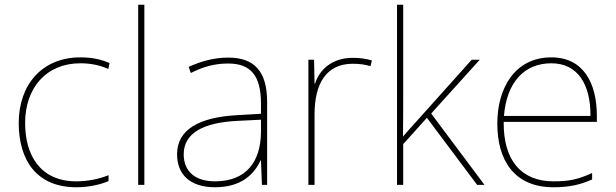

<svg xmlns="http://www.w3.org/2000/svg" viewBox="-20 -846 2599 810"><path d="M302 -56C357 -56 405 -68 438 -82V-107C399 -91 350 -81 302 -81C150 -81 86 -191 86 -327C86 -475 175 -579 319 -579C357 -579 397 -573 437 -555L442 -580C405 -596 367 -604 319 -604C157 -604 59 -488 59 -327C59 -172 133 -56 302 -56Z M589 -66V-826H563V-66Z M943 -603C884 -603 829 -588 776 -564L785 -538C842 -567 890 -578 943 -578C1036 -578 1081 -529 1081 -409V-366L978 -360C821 -351 727 -300 727 -195C727 -111 781 -56 887 -56C995 -56 1051 -108 1079 -169H1081L1085 -66H1107V-416C1107 -546 1052 -603 943 -603ZM980 -336 1081 -341V-286C1079 -165 1020 -81 887 -81C802 -81 755 -124 755 -195C755 -288 844 -329 980 -336Z M1468 -602C1383 -602 1328 -554 1309 -493H1307L1305 -594H1281V-66H1307V-363C1307 -494 1357 -577 1468 -577C1498 -577 1518 -574 1543 -567L1549 -591C1525 -598 1500 -602 1468 -602Z M1681 -451V-826H1655V-66H1681V-238L1781 -349L1993 -66H2024L1799 -367L2004 -594H1970L1737 -334C1715 -310 1702 -295 1680 -270C1681 -333 1681 -387 1681 -451Z M2306 -604C2152 -604 2078 -474 2078 -325C2078 -170 2149 -56 2315 -56C2379 -56 2427 -66 2478 -89V-116C2416 -88 2379 -81 2315 -81C2178 -81 2103 -171 2105 -332H2498V-357C2498 -496 2441 -604 2306 -604ZM2306 -579C2418 -579 2472 -489 2471 -357H2106C2118 -502 2194 -579 2306 -579Z"/></svg>

Font: Noto Sans Malayalam UI Thin
Style: Regular
Weight: 100
Designer: Jelle Bosma - Monotype Design Team
Foundry: Monotype Imaging Inc.
Version: Version 2.104